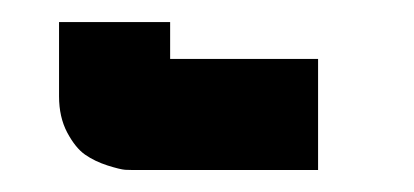

<svg xmlns="http://www.w3.org/2000/svg" viewBox="-20 -620 373 173"><path d="M33.2 -600.1H133.3V-566.9H266.6V-466.8H100.1Q97.2 -466.8 92.8 -467Q88.4 -467.3 76.9 -470.9Q65.4 -474.6 56.6 -480.7Q47.9 -486.8 40.5 -500.7Q33.2 -514.6 33.2 -533.2Z"/></svg>

Font: Malkor
Style: Bold
Weight: 700
Version: Version 1.3